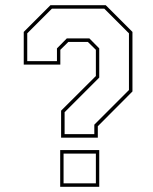

<svg xmlns="http://www.w3.org/2000/svg" viewBox="-20 -720 590 740"><path d="M215.5 -189.5V-293.5L349.5 -427V-528L318.5 -558.5H243.5L212.5 -528V-471H71.5V-597L174.5 -700H387.5L490.5 -597V-367.5L357 -233.5V-189.5ZM229 -203H343.5V-239.5L477 -373V-591.5L382 -686.5H180L85 -591.5V-484.5H199.5V-533.5L237.5 -572H324.5L362.5 -533.5V-421L229 -287.5ZM212 0V-141.5H362.5V0ZM225 -13.5H349.5V-128H225Z"/></svg>

Font: Tourney Expanded Thin
Style: Regular
Weight: 100
Width: 7
Designer: Tyler Finck
Foundry: Etcetera Type Co
Version: Version 1.010; ttfautohint (v1.8.3)